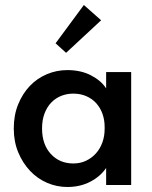

<svg xmlns="http://www.w3.org/2000/svg" viewBox="-20 -739 609 767"><path d="M249 8Q207 8 168.5 -8.5Q130 -25 100.5 -56Q71 -87 53 -130Q35 -173 35 -226Q35 -279 52.5 -322Q70 -365 99 -395.5Q128 -426 167 -442.5Q206 -459 249 -459Q303 -459 343.5 -438Q384 -417 404 -386V-451H504V0H404V-68Q381 -34 340.5 -13Q300 8 249 8ZM273 -86Q301 -86 324 -97Q347 -108 363.5 -126.5Q380 -145 389 -170Q398 -195 398 -224V-232Q398 -260 389.5 -284Q381 -308 365 -326Q349 -344 325.5 -354.5Q302 -365 273 -365Q247 -365 224.5 -356Q202 -347 185 -329.5Q168 -312 158 -286Q148 -260 148 -226Q148 -162 183 -124Q218 -86 273 -86ZM384 -658 244 -528 202 -566 315 -719Z"/></svg>

Font: Tilda Sans Semibold
Style: Regular
Weight: 600
Designer: ParaType Ltd
Foundry: ParaType Ltd
Version: Version 1.009